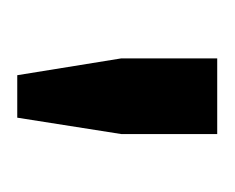

<svg xmlns="http://www.w3.org/2000/svg" viewBox="-44 -796 266 217"><g transform="rotate(90 88.5 -687.0)"><path d="M64.5 -574 45.5 -691.5V-800H131V-691.5L112.5 -574Z"/></g></svg>

Font: Big Shoulders Text Thin Medium
Style: Regular
Weight: 500
Version: Version 2.002